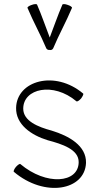

<svg xmlns="http://www.w3.org/2000/svg" viewBox="-20 -931 473 942"><path d="M241 -694C269 -761 305 -825 333 -892C335 -896 325 -903 312 -907C299 -912 287 -912 286 -908C263 -855 245 -801 224 -747C203 -801 185 -855 162 -908C161 -912 149 -912 136 -907C123 -903 113 -896 115 -892C143 -825 179 -761 207 -694C210 -688 217 -685 224 -686C229 -684 238 -687 241 -694ZM48 -88C199 40 397 3 402 -132C404 -216 319 -264 234 -290C167 -308 94 -337 94 -398C94 -497 241 -530 355 -434C359 -431 369 -438 378 -448C386 -459 391 -470 388 -472C249 -589 62 -535 59 -402C57 -321 132 -268 214 -243C285 -224 367 -198 366 -135C365 -32 207 -19 80 -126C77 -129 67 -122 58 -112C49 -101 45 -90 48 -88Z"/></svg>

Font: Nupuram Condensed Thin
Style: Regular
Weight: 100
Width: 3
Designer: Santhosh Thottingal (santhosh.thottingal@gmail.com)
Foundry: SMC
Version: Version 1.000